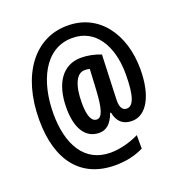

<svg xmlns="http://www.w3.org/2000/svg" viewBox="-142 -841 979 1043"><g transform="rotate(-20 347.5 -320.0)"><path d="M654 -364C654 -568 543 -721 363 -721C173 -723 43 -554 43 -291C43 -55 152 81 348 81C412 81 464 69 513 45V-33C464 -9 403 8 348 8C197 8 127 -120 127 -297C127 -477 200 -649 363 -649C494 -650 570 -533 570 -366C570 -238 549 -187 512 -187C489 -187 475 -205 475 -246C475 -261 476 -283 477 -302L485 -509C450 -524 408 -532 371 -532C266 -532 204 -445 204 -301C204 -182 249 -114 327 -114C368 -114 398 -140 418 -196H423C433 -143 463 -114 516 -114C599 -114 654 -209 654 -364ZM292 -299C292 -404 321 -462 367 -462C378 -462 387 -461 396 -458L390 -345C384 -231 369 -187 339 -187C309 -187 292 -223 292 -299Z"/></g></svg>

Font: Noto Sans Arabic UI XCn SmBd
Style: Regular
Weight: 600
Width: 2
Designer: Monotype Design Team, Nadine Chahine and Nizar Qandah
Foundry: Monotype Imaging Inc.
Version: Version 2.010